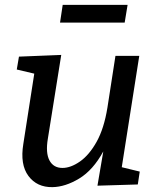

<svg xmlns="http://www.w3.org/2000/svg" viewBox="-20 -760 648 790"><path d="M196 10Q132 11 97 -36Q62 -83 76 -168L121 -457L49 -474L58 -527L232 -534L177 -190Q167 -131 183.5 -100Q200 -69 237 -69Q271 -69 309 -95.5Q347 -122 377.5 -176.5Q408 -231 422 -317L455 -530H553L481 -72L555 -54L547 -1L381 4L405 -137Q363 -60 306 -25.5Q249 9 196 10ZM505 -740 493 -667H227L238 -740Z"/></svg>

Font: Bitter Medium
Style: Italic
Weight: 500
Italic angle: -9°
Designer: Sol Matas, and Bitter project Authors
Foundry: Sol Matas
Version: Version 2.001